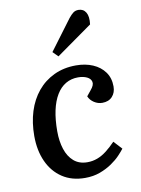

<svg xmlns="http://www.w3.org/2000/svg" viewBox="-88 -842 675 917"><g transform="rotate(-10 249.0 -384.0)"><path d="M299 -523Q345 -523 381 -507.5Q417 -492 438 -463Q459 -434 459 -393Q459 -363 441.5 -344Q424 -325 393 -325Q372 -325 353.5 -337Q335 -349 327 -368L348 -394Q367 -416 363.5 -432Q360 -448 342 -456.5Q324 -465 299 -465Q266 -465 239.5 -449.5Q213 -434 194.5 -403.5Q176 -373 166.5 -329Q157 -285 157 -228Q157 -180 169.5 -141.5Q182 -103 208 -80.5Q234 -58 274 -58Q299 -58 322 -66.5Q345 -75 367.5 -92.5Q390 -110 412 -133L449 -93Q440 -81 423 -63Q406 -45 380.5 -27.5Q355 -10 322.5 2Q290 14 250 14Q186 14 140 -16.5Q94 -47 69.5 -101Q45 -155 45 -225Q45 -290 62 -344Q79 -398 112 -438Q145 -478 192.5 -500.5Q240 -523 299 -523ZM309 -751Q321 -766 331.5 -774Q342 -782 357 -782Q381 -782 393 -762Q405 -742 400 -704L225 -580L200 -605Z"/></g></svg>

Font: Literata 18pt Medium
Style: Italic
Weight: 500
Italic angle: -2°
Designer: Latin by Veronika Burian and Jose Scaglione. Greek by Irene Vlachou. Cyrillic by Vera Evstafieva
Foundry: TypeTogether
Version: Version 3.103;gftools[0.9.29]